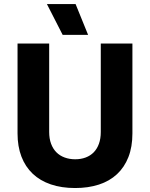

<svg xmlns="http://www.w3.org/2000/svg" viewBox="-20 -915 740 948"><path d="M351 13.4Q416 13.4 468.5 -3.7Q521 -20.8 557.7 -55Q594.4 -89.2 614.1 -139.6Q633.8 -190 633.8 -256V-700H477.6V-263.6Q477.6 -230.5 468.5 -205.3Q459.4 -180 442.9 -163.1Q426.4 -146.2 403 -137.4Q379.6 -128.6 351.3 -128.6Q323 -128.6 299.1 -137.4Q275.2 -146.2 258.4 -163.1Q241.6 -180 232.2 -205.3Q222.8 -230.5 222.8 -263.6V-700H66.6V-256Q66.6 -192.1 85.8 -141.9Q105 -91.8 141.5 -57.2Q178 -22.6 230.9 -4.6Q283.7 13.4 351 13.4ZM289.4 -742.8H415L353.2 -895H211.6Z"/></svg>

Font: Fixel Variable
Style: Regular
Weight: 100
Width: 3
Designer: AlfaBravo + MacPaw
Foundry: Kyrylo Tkachov, Marchela Mozhyna, Serhii Makarenko, Maria Weinstein, Zakhar Kryvoshyya
Version: Version 1.211